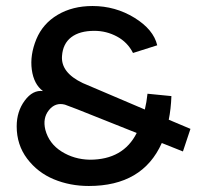

<svg xmlns="http://www.w3.org/2000/svg" viewBox="-20 -600 662 635"><path d="M609.9 -173.8 585 -99.1 515.1 -127Q451.7 15.1 273.9 15.1Q211.4 15.1 158 -7.1Q104.5 -29.3 69.8 -75.2Q35.2 -121.1 35.2 -182.1Q35.2 -231.4 61.8 -267.3Q88.4 -303.2 122.1 -298.8Q91.8 -321.3 85.2 -369.4Q78.6 -417.5 100.1 -470.2Q121.6 -522 170.7 -551Q219.7 -580.1 286.1 -580.1Q361.3 -580.1 424.6 -541.3Q487.8 -502.4 500 -450.2L419.9 -424.8Q401.9 -460.4 366.9 -479.2Q332 -498 292 -498Q243.2 -498 215.6 -476.8Q188 -455.6 185.1 -415Q180.7 -359.9 253.9 -325.2L459 -237.8Q464.8 -261.2 467.8 -290L546.9 -282.2Q545.4 -239.7 538.1 -204.1ZM276.9 -71.8Q387.7 -71.8 432.1 -160.2L234.9 -238.8L194.8 -253.9Q163.1 -262.2 141.8 -235.8Q120.6 -209.5 129.9 -170.9Q142.1 -125 183.6 -98.9Q225.1 -72.8 276.9 -71.8Z"/></svg>

Font: Neutral Grotesk
Style: Regular
Weight: 400
Designer: Nawras Khrais
Foundry: Nawras Khrais
Version: Version 1.000;PS 001.000;hotconv 1.0.88;makeotf.lib2.5.64775